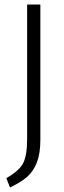

<svg xmlns="http://www.w3.org/2000/svg" viewBox="-20 -705 280 843"><path d="M157.2 -685.1V-90.8Q157.2 -31.7 142.3 7.3Q127.4 46.4 100.1 70.6Q72.8 94.7 23.9 118.2L7.8 77.1Q64 45.4 81.5 11.7Q99.1 -22 99.1 -94.2V-685.1Z"/></svg>

Font: Fira Sans Compressed Light
Style: Regular
Weight: 300
Width: 1
Designer: Carrois Corporate & Edenspiekermann AG
Foundry: Carrois Corporate GbR & Edenspiekermann AG
Version: Version 4.203;PS 004.203;hotconv 1.0.88;makeotf.lib2.5.64775